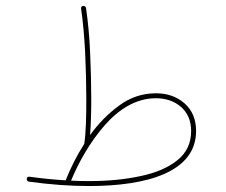

<svg xmlns="http://www.w3.org/2000/svg" viewBox="-20 -623 759 644"><path d="M69.8 -23.4V-22C69.8 -17.6 72.3 -14.6 77.1 -13.7C148.4 -3.9 215.3 1 278.3 1C472.2 1 637.7 -45.4 637.7 -183.6C637.7 -222.2 625 -252.9 599.6 -275.9C573.7 -298.8 541.5 -310.1 502.9 -310.1C458 -310.1 417 -296.4 380.4 -269.5C343.3 -242.7 310.5 -209.5 282.2 -169.9C284.7 -203.1 286.1 -244.1 286.1 -289.6C286.1 -339.8 284.7 -393.1 282.2 -448.2C279.8 -503.4 274.9 -552.2 268.6 -595.7C267.6 -600.6 264.6 -603 260.3 -603H258.8C254.4 -602.5 252 -600.1 252 -596.2V-593.8C258.3 -550.8 262.7 -502 265.6 -446.8C268.1 -391.6 269.5 -339.4 269.5 -289.6C269.5 -229 268.1 -176.3 262.7 -141.6V-140.6C237.3 -101.1 216.3 -58.6 200.2 -18.1C160.6 -20.5 120.6 -24.4 79.1 -30.3H76.7C72.8 -30.3 70.3 -27.8 69.8 -23.4ZM502.9 -293.5C536.6 -293.5 564.9 -283.7 587.4 -264.2C609.9 -244.1 621.1 -217.3 621.1 -183.6C621.1 -142.6 605.5 -109.9 574.7 -85.4C543.9 -60.5 502.4 -43 450.7 -32.2C398.4 -21 341.3 -15.6 278.3 -15.6C258.8 -15.6 238.8 -16.1 218.3 -17.1C244.1 -79.6 282.7 -147.5 330.6 -202.1C378.4 -256.8 436.5 -293.5 502.9 -293.5Z"/></svg>

Font: Mikhak Thin
Style: Regular
Weight: 100
Designer: Amin Abedi
Version: Version 3.2